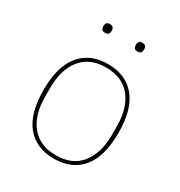

<svg xmlns="http://www.w3.org/2000/svg" viewBox="-167 -806 874 933"><g transform="rotate(30 270.0 -339.5)"><path d="M270 12Q170 12 115 -54.5Q60 -121 60 -253Q60 -385 115 -451.5Q170 -518 270 -518Q370 -518 425 -451.5Q480 -385 480 -253Q480 -121 425 -54.5Q370 12 270 12ZM270 -7Q361 -7 409 -66.5Q457 -126 457 -229V-277Q457 -380 409 -439.5Q361 -499 270 -499Q179 -499 131 -439.5Q83 -380 83 -277V-229Q83 -126 131 -66.5Q179 -7 270 -7ZM180 -642Q167 -642 162 -648.5Q157 -655 157 -663V-670Q157 -678 162 -684.5Q167 -691 180 -691Q193 -691 198 -684.5Q203 -678 203 -670V-663Q203 -655 198 -648.5Q193 -642 180 -642ZM362 -642Q349 -642 344 -648.5Q339 -655 339 -663V-670Q339 -678 344 -684.5Q349 -691 362 -691Q375 -691 380 -684.5Q385 -678 385 -670V-663Q385 -655 380 -648.5Q375 -642 362 -642Z"/></g></svg>

Font: IBM Plex Sans Devanagari Thin
Style: Regular
Weight: 100
Designer: Mike Abbink, Paul van der Laan, Pieter van Rosmalen, Erin McLaughlin
Foundry: Bold Monday
Version: Version 1.1